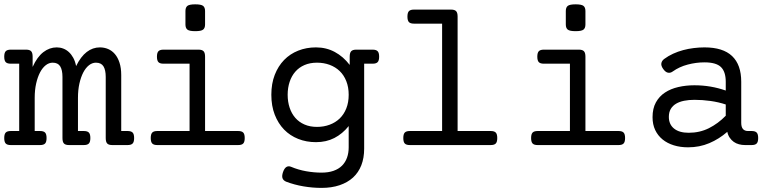

<svg xmlns="http://www.w3.org/2000/svg" viewBox="-22 -686 3640 908"><path d="M132.3 -369.6Q153.8 -417 183.1 -439.5Q212.4 -461.9 246.1 -461.9Q262.2 -461.9 276.6 -456.5Q291 -451.2 303.2 -440.2Q315.4 -429.2 324.5 -412.6Q333.5 -396 337.9 -373.5Q359.9 -418.5 388.2 -440.2Q416.5 -461.9 450.2 -461.9Q471.2 -461.9 489.5 -454.1Q507.8 -446.3 521.5 -430.2Q535.2 -414.1 543.2 -389.4Q551.3 -364.7 551.3 -331.1V-66.4H581.5Q598.1 -66.4 605.2 -59.1Q612.3 -51.8 612.3 -33.2Q612.3 -14.6 605.2 -7.3Q598.1 0 581.5 0H508.8Q492.2 0 485.1 -7.3Q478 -14.6 478 -33.2V-322.3Q478 -355 467.3 -372.3Q456.5 -389.6 431.6 -389.6Q414.1 -389.6 398.7 -377.4Q383.3 -365.2 371.8 -343.3Q360.4 -321.3 353.5 -290.8Q346.7 -260.3 346.7 -223.1V-66.4H374.5Q391.1 -66.4 398.2 -59.1Q405.3 -51.8 405.3 -33.2Q405.3 -14.6 398.2 -7.3Q391.1 0 374.5 0H304.2Q287.6 0 280.5 -7.3Q273.4 -14.6 273.4 -33.2V-322.3Q273.4 -355 262.7 -372.3Q252 -389.6 227.1 -389.6Q209.5 -389.6 194.1 -377.4Q178.7 -365.2 167.2 -343.3Q155.8 -321.3 148.9 -290.8Q142.1 -260.3 142.1 -223.1V-66.4H167.5Q184.1 -66.4 191.2 -59.1Q198.2 -51.8 198.2 -33.2Q198.2 -14.6 191.2 -7.3Q184.1 0 167.5 0H28.8Q12.2 0 5.1 -7.3Q-2 -14.6 -2 -33.2Q-2 -51.8 5.1 -59.1Q12.2 -66.4 28.8 -66.4H68.8V-384.8H28.8Q12.2 -384.8 5.1 -392.1Q-2 -399.4 -2 -418Q-2 -436.5 5.1 -443.8Q12.2 -451.2 28.8 -451.2H101.6Q118.2 -451.2 125.2 -443.8Q132.3 -436.5 132.3 -418Z M874.5 -384.8H751Q734.4 -384.8 727.3 -392.1Q720.2 -399.4 720.2 -418Q720.2 -436.5 727.3 -443.8Q734.4 -451.2 751 -451.2H917Q933.6 -451.2 940.7 -443.8Q947.8 -436.5 947.8 -418V-66.4H1104.5Q1121.1 -66.4 1128.2 -59.1Q1135.3 -51.8 1135.3 -33.2Q1135.3 -14.6 1128.2 -7.3Q1121.1 0 1104.5 0H721.7Q705.1 0 698 -7.3Q690.9 -14.6 690.9 -33.2Q690.9 -51.8 698 -59.1Q705.1 -66.4 721.7 -66.4H874.5ZM947.8 -570.3Q947.8 -553.2 938.5 -545.9Q929.2 -538.6 901.4 -538.6Q873.5 -538.6 864.3 -545.9Q855 -553.2 855 -570.3V-633.8Q855 -650.9 864.3 -658.2Q873.5 -665.5 901.4 -665.5Q929.2 -665.5 938.5 -658.2Q947.8 -650.9 947.8 -633.8Z M1627 -237.8Q1627 -273.9 1615.7 -302.2Q1604.5 -330.6 1584.5 -349.9Q1564.5 -369.1 1536.9 -379.4Q1509.3 -389.6 1477.1 -389.6Q1443.8 -389.6 1418 -378.4Q1392.1 -367.2 1374.5 -346.9Q1356.9 -326.7 1347.7 -298.8Q1338.4 -271 1338.4 -237.8Q1338.4 -204.6 1347.7 -176.8Q1356.9 -148.9 1374.5 -128.7Q1392.1 -108.4 1418 -97.2Q1443.8 -85.9 1477.1 -85.9Q1509.3 -85.9 1536.9 -96.2Q1564.5 -106.4 1584.5 -125.7Q1604.5 -145 1615.7 -173.3Q1627 -201.7 1627 -237.8ZM1355 103Q1388.7 117.2 1425.8 123.8Q1462.9 130.4 1498.5 130.4Q1531.2 130.4 1555.4 121.8Q1579.6 113.3 1595.5 97.4Q1611.3 81.5 1619.1 59.6Q1627 37.6 1627 10.7V-89.8Q1597.7 -53.2 1559.3 -33.4Q1521 -13.7 1472.2 -13.7Q1426.8 -13.7 1388.2 -29.1Q1349.6 -44.4 1321.5 -73.2Q1293.5 -102.1 1277.3 -143.6Q1261.2 -185.1 1261.2 -237.8Q1261.2 -290.5 1277.3 -332Q1293.5 -373.5 1321.5 -402.3Q1349.6 -431.2 1388.2 -446.5Q1426.8 -461.9 1472.2 -461.9Q1521 -461.9 1561.3 -440.2Q1601.6 -418.5 1631.8 -378.9V-418Q1631.8 -436.5 1638.9 -443.8Q1646 -451.2 1662.6 -451.2H1740.2Q1756.8 -451.2 1763.9 -443.8Q1771 -436.5 1771 -418Q1771 -399.4 1763.9 -392.1Q1756.8 -384.8 1740.2 -384.8H1700.2V17.1Q1700.2 61 1686.8 95.5Q1673.3 129.9 1647.5 153.6Q1621.6 177.2 1584 189.9Q1546.4 202.6 1498.5 202.6Q1456.1 202.6 1413.1 195.3Q1370.1 188 1331.5 173.3Q1318.4 168 1314.2 157.2Q1310.1 146.5 1316.4 127.9Q1322.8 109.4 1332.8 103.5Q1342.8 97.7 1355 103Z M2068.8 -574.2H1935.5Q1918.9 -574.2 1911.9 -581.5Q1904.8 -588.9 1904.8 -607.4Q1904.8 -626 1911.9 -633.3Q1918.9 -640.6 1935.5 -640.6H2111.3Q2127.9 -640.6 2135 -633.3Q2142.1 -626 2142.1 -607.4V-66.4H2298.8Q2315.4 -66.4 2322.5 -59.1Q2329.6 -51.8 2329.6 -33.2Q2329.6 -14.6 2322.5 -7.3Q2315.4 0 2298.8 0H1916Q1899.4 0 1892.3 -7.3Q1885.3 -14.6 1885.3 -33.2Q1885.3 -51.8 1892.3 -59.1Q1899.4 -66.4 1916 -66.4H2068.8Z M2673.3 -384.8H2549.8Q2533.2 -384.8 2526.1 -392.1Q2519 -399.4 2519 -418Q2519 -436.5 2526.1 -443.8Q2533.2 -451.2 2549.8 -451.2H2715.8Q2732.4 -451.2 2739.5 -443.8Q2746.6 -436.5 2746.6 -418V-66.4H2903.3Q2919.9 -66.4 2927 -59.1Q2934.1 -51.8 2934.1 -33.2Q2934.1 -14.6 2927 -7.3Q2919.9 0 2903.3 0H2520.5Q2503.9 0 2496.8 -7.3Q2489.7 -14.6 2489.7 -33.2Q2489.7 -51.8 2496.8 -59.1Q2503.9 -66.4 2520.5 -66.4H2673.3ZM2746.6 -570.3Q2746.6 -553.2 2737.3 -545.9Q2728 -538.6 2700.2 -538.6Q2672.4 -538.6 2663.1 -545.9Q2653.8 -553.2 2653.8 -570.3V-633.8Q2653.8 -650.9 2663.1 -658.2Q2672.4 -665.5 2700.2 -665.5Q2728 -665.5 2737.3 -658.2Q2746.6 -650.9 2746.6 -633.8Z M3532.7 -66.4Q3549.3 -66.4 3556.4 -59.1Q3563.5 -51.8 3563.5 -33.2Q3563.5 -14.6 3556.4 -7.3Q3549.3 0 3532.7 0H3501.5Q3486.3 0 3472.7 -3.7Q3459 -7.3 3448 -15.1Q3437 -22.9 3429 -34.7Q3420.9 -46.4 3417.5 -62.5Q3378.9 -28.8 3332.5 -9Q3286.1 10.7 3231.9 10.7Q3195.3 10.7 3164.6 1.2Q3133.8 -8.3 3111.3 -26.6Q3088.9 -44.9 3076.4 -71.3Q3064 -97.7 3064 -131.8Q3064 -172.9 3079.8 -201.7Q3095.7 -230.5 3122.8 -248.3Q3149.9 -266.1 3185.8 -274.4Q3221.7 -282.7 3261.7 -282.7Q3301.3 -282.7 3338.4 -276.4Q3375.5 -270 3410.2 -257.8V-299.3Q3410.2 -346.7 3387.5 -368.9Q3364.7 -391.1 3309.6 -391.1Q3270 -391.1 3230.2 -380.6Q3190.4 -370.1 3159.7 -348.1Q3148.4 -339.8 3136.7 -342.3Q3125 -344.7 3114.3 -359.9Q3103.5 -375 3105.7 -387Q3107.9 -398.9 3119.1 -407.2Q3138.2 -421.4 3161.1 -431.9Q3184.1 -442.4 3208.7 -449Q3233.4 -455.6 3259 -458.7Q3284.7 -461.9 3309.6 -461.9Q3397 -461.9 3440.2 -420.9Q3483.4 -379.9 3483.4 -299.3V-105Q3483.4 -66.4 3515.6 -66.4ZM3410.2 -191.9Q3376.5 -203.1 3338.4 -208.5Q3300.3 -213.9 3262.2 -213.9Q3235.8 -213.9 3213.6 -209.5Q3191.4 -205.1 3175.3 -195.6Q3159.2 -186 3150.1 -170.7Q3141.1 -155.3 3141.1 -133.3Q3141.1 -97.7 3165.8 -77.9Q3190.4 -58.1 3234.9 -58.1Q3287.1 -58.1 3330.6 -79.8Q3374 -101.6 3410.2 -138.7Z"/></svg>

Font: Courier Prime
Style: Regular
Weight: 400
Designer: Alan Dague-Greene
Foundry: Quote-Unquote Apps
Version: Version 1.203